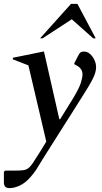

<svg xmlns="http://www.w3.org/2000/svg" viewBox="-50 -727 522 987"><path d="M-2 240Q-30 240 -30 211V156L-23 150H28Q54 150 69 148Q84 146 95 138Q106 130 118.5 111.5Q131 93 151 61L188 1L96 -391L16 -422V-430L173 -462H176L255 -114H259L326 -222Q356 -272 365 -299.5Q374 -327 374 -344Q374 -360 366.5 -371Q359 -382 346 -389L332 -397V-402L350 -437Q358 -453 364 -457.5Q370 -462 382 -462Q399 -462 413 -449.5Q427 -437 435.5 -418.5Q444 -400 444 -381Q444 -356 427 -322Q410 -288 372 -229L177 79Q162 102 153.5 117Q145 132 135 147Q125 162 107 183Q82 212 53.5 226Q25 240 -2 240ZM156 -530 315 -707H348L442 -530H429L319 -628L169 -530Z"/></svg>

Font: Spectral Medium
Style: Italic
Weight: 500
Italic angle: -10°
Designer: Jean-Baptiste Levee
Foundry: Production Type
Version: Version 2.001